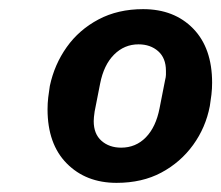

<svg xmlns="http://www.w3.org/2000/svg" viewBox="-20 -724 484 420"><path d="M235 -324Q168 -324 126 -366.5Q84 -409 84 -485Q84 -498 85.5 -511Q87 -524 89 -536Q99 -583 126 -621Q153 -659 195.5 -681.5Q238 -704 293 -704Q361 -704 402.5 -661.5Q444 -619 444 -543Q444 -530 442.5 -517Q441 -504 439 -492Q430 -445 402.5 -407Q375 -369 333 -346.5Q291 -324 235 -324ZM245 -401Q277 -401 299 -423.5Q321 -446 329 -487L341 -548Q343 -556 343 -560.5Q343 -565 343 -569Q343 -597 326 -612Q309 -627 283 -627Q252 -627 229.5 -604.5Q207 -582 199 -541L187 -480Q186 -473 185.5 -468Q185 -463 185 -459Q185 -431 202 -416Q219 -401 245 -401Z"/></svg>

Font: IBM Plex Sans
Style: Bold Italic
Weight: 700
Italic angle: -11.31°
Designer: Mike Abbink, Paul van der Laan, Pieter van Rosmalen
Foundry: Bold Monday
Version: Version 3.201